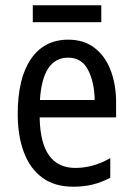

<svg xmlns="http://www.w3.org/2000/svg" viewBox="-20 -696 502 726"><path d="M238 -546Q297 -546 337.5 -515Q378 -484 398.5 -430Q419 -376 419 -308V-252H130Q133 -61 265 -61Q332 -61 397 -98V-24Q365 -7 331.5 1.5Q298 10 257 10Q186 10 139.5 -24.5Q93 -59 70 -121Q47 -183 47 -265Q47 -400 97 -473Q147 -546 238 -546ZM238 -478Q141 -478 131 -318H338Q337 -385 313 -431.5Q289 -478 238 -478ZM363 -676V-612H104V-676Z"/></svg>

Font: Noto Sans Ethiopic Cond
Style: Regular
Weight: 400
Width: 3
Designer: Monotype Design Team
Foundry: Monotype Imaging Inc.
Version: Version 2.102; ttfautohint (v1.8.4.7-5d5b)